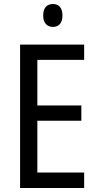

<svg xmlns="http://www.w3.org/2000/svg" viewBox="-20 -936 488 956"><path d="M244 -916C213 -916 195 -897 195 -858C195 -822 214 -802 244 -802C273 -802 291 -822 291 -858C291 -896 274 -916 244 -916ZM399 0V-77H166V-335H385V-411H166V-638H399V-714H80V0Z"/></svg>

Font: Noto Sans Myanmar UI Condensed
Style: Regular
Weight: 400
Width: 3
Designer: Monotype Design Team
Foundry: Monotype Imaging Inc.
Version: Version 2.103